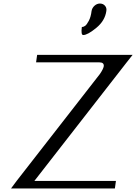

<svg xmlns="http://www.w3.org/2000/svg" viewBox="-20 -1058 765 1078"><path d="M724.6 -750 691.4 -708 172.9 -42H630.9L625 0H42L73.2 -42L541 -642.6Q559.6 -669.9 562.5 -685.5Q565.4 -708 537.1 -708H182.6L188.5 -750ZM73.2 -42ZM691.4 -708ZM577.1 -996.1Q569.3 -941.4 520.5 -901.4Q471.7 -861.3 447.3 -861.3Q433.6 -861.3 439.5 -906.2Q448.2 -906.2 457.5 -912.6Q466.8 -918.9 478.5 -940.9Q490.2 -962.9 494.1 -996.1Q497.1 -1013.7 510.7 -1025.9Q524.4 -1038.1 541 -1038.1Q558.6 -1038.1 569.3 -1025.9Q580.1 -1013.7 577.1 -996.1Z"/></svg>

Font: okolaks
Style: RegularItalic
Weight: 500
Italic angle: -8°
Version: Version 000.6.0